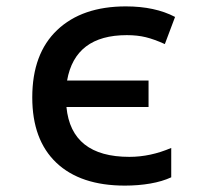

<svg xmlns="http://www.w3.org/2000/svg" viewBox="-20 -570 640 601"><path d="M371 11Q232 11 156.5 -60.5Q81 -132 81 -265Q81 -402 159 -476Q237 -550 374 -550Q465 -550 528 -517L496 -432Q463 -447 436.5 -453.5Q410 -460 377 -460Q215 -460 190 -318H445V-235H188Q203 -79 385 -79Q451 -79 516 -107V-15Q488 -2 450.5 4.5Q413 11 371 11Z"/></svg>

Font: Noto Sans Mono Medium
Style: Regular
Weight: 500
Designer: Monotype Design Team
Foundry: Monotype Imaging Inc.
Version: Version 2.014